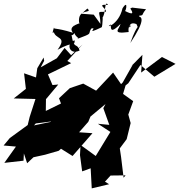

<svg xmlns="http://www.w3.org/2000/svg" viewBox="-22 -983 990 1061"><path d="M698 -936C736 -881 662 -928 662 -925C670 -894 693 -997 655 -937C633 -840 549 -825 591 -848C587 -804 605 -812 644 -851C639 -823 590 -793 689 -806C680 -870 736 -829 659 -827C708 -788 671 -873 732 -850C745 -815 741 -866 698 -745C779 -867 784 -918 696 -879C718 -863 767 -901 740 -895C779 -900 754 -896 785 -932L708 -941ZM461 -936C494 -904 405 -943 415 -857C440 -855 346 -845 381 -802C278 -834 274 -818 277 -833C258 -778 281 -808 274 -813C279 -762 354 -787 296 -708C388 -759 389 -726 391 -760C341 -749 359 -674 418 -704C402 -751 387 -706 374 -786C355 -790 407 -775 386 -843C375 -769 437 -772 403 -767C498 -803 460 -790 482 -825C523 -837 441 -785 539 -832C546 -831 548 -934 542 -884C564 -901 554 -988 575 -956C506 -961 570 -936 563 -918C505 -917 532 -923 533 -851L496 -902L429 -907ZM661 -1 647 -116 640 -163 678 -214 700 -303 687 -350 714 -424 658 -464 672 -511 687 -523 754 -624 831 -559 948 -630 873 -668 758 -582 765 -680 691 -605 713 -628 656 -527 647 -518 603 -582 509 -482 438 -521 364 -496 304 -440 315 -411 215 -362 260 -310 166 -290 176 -301 263 -312 231 -362 232 -435 300 -516 268 -513 243 -572 371 -634 350 -646 434 -737 371 -678 335 -718 292 -661 203 -611 222 -647 219 -665 184 -606 177 -555 111 -578 121 -492 54 -439 174 -436 142 -337 131 -292 32 -220 -2 -179 66 -173 2 -83 108 -95 110 -135 128 -81 163 -114 227 -128 303 -150 315 -161 379 -121 489 -247 415 -252 466 -310 478 -339 561 -408 549 -385 582 -293 519 -299 588 -254 507 -121 423 -182 420 -126 432 -36 479 -53 485 58 581 35 558 21 589 -13 672 -14Z"/></svg>

Font: Hussar Lance
Style: Italic
Weight: 700
Foundry: Cannot Into Space Fonts, PlusOne Fonts
Version: Version 2.27